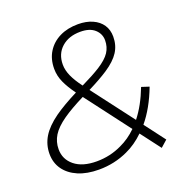

<svg xmlns="http://www.w3.org/2000/svg" viewBox="-128 -820 911 946"><g transform="rotate(-20 327.5 -347.0)"><path d="M235 5Q172 5 126.5 -14.5Q81 -34 56 -69Q31 -104 31 -151Q31 -199 55.5 -239.5Q80 -280 134 -319Q182 -353 257 -391L256 -392Q228 -430 212 -465Q196 -500 196 -537Q196 -588 219.5 -625.5Q243 -663 284.5 -683.5Q326 -704 381 -704Q424 -704 456.5 -689.5Q489 -675 506.5 -649Q524 -623 524 -587Q524 -542 501.5 -507Q479 -472 429 -439Q388 -412 324 -380L489 -163Q535 -221 568 -307L608 -294Q570 -194 515 -128L596 -21L561 10L482 -94Q438 -51 387 -28Q316 5 235 5ZM281 -359Q211 -324 168 -294Q121 -261 101 -228.5Q81 -196 81 -157Q81 -104 122.5 -70.5Q164 -37 238 -37Q309 -37 371 -67Q417 -88 457 -127ZM300 -412Q362 -442 400 -466Q444 -494 462 -521.5Q480 -549 480 -584Q480 -618 454 -641.5Q428 -665 379 -665Q318 -665 280.5 -631.5Q243 -598 243 -542Q243 -513 257 -481.5Q271 -450 299 -413Z"/></g></svg>

Font: Montserrat Thin Light
Style: Italic
Weight: 300
Italic angle: -11.3°
Version: Version 9.000